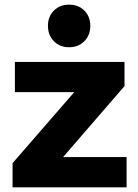

<svg xmlns="http://www.w3.org/2000/svg" viewBox="-20 -805 593 825"><path d="M34 0V-104L299 -409H44V-539H515V-435L251 -130H524V0ZM211.5 -628Q186 -654 186 -694Q186 -734 211.5 -759.5Q237 -785 277 -785Q317 -785 342.5 -759.5Q368 -734 368 -694Q368 -654 342.5 -628Q317 -602 277 -602Q237 -602 211.5 -628Z"/></svg>

Font: Trueno
Style: Bd
Weight: 700
Designer: Julieta Ulanovsky
Foundry: Julieta Ulanovsky
Version: Version 3.001b